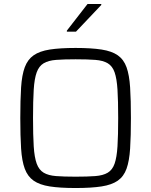

<svg xmlns="http://www.w3.org/2000/svg" viewBox="-20 -937 761 965"><path d="M360 8Q281 8 230 0Q179 -8 149 -29Q119 -50 104.5 -89Q90 -128 86 -190.5Q82 -253 82 -344Q82 -435 86 -497.5Q90 -560 104.5 -599Q119 -638 149 -659Q179 -680 230 -688Q281 -696 360 -696Q439 -696 490.5 -688Q542 -680 572 -659Q602 -638 616 -599Q630 -560 634 -497.5Q638 -435 638 -344Q638 -253 634 -190.5Q630 -128 616 -89Q602 -50 572 -29Q542 -8 490.5 0Q439 8 360 8ZM360 -49Q420 -49 459 -52Q498 -55 521.5 -69Q545 -83 556 -114.5Q567 -146 570.5 -201.5Q574 -257 574 -344Q574 -431 570.5 -486.5Q567 -542 556 -573.5Q545 -605 521.5 -619Q498 -633 459 -636Q420 -639 360 -639Q301 -639 262 -636Q223 -633 199.5 -619Q176 -605 164.5 -573.5Q153 -542 149.5 -486.5Q146 -431 146 -344Q146 -257 149.5 -201.5Q153 -146 164.5 -114.5Q176 -83 199.5 -69Q223 -55 262 -52Q301 -49 360 -49ZM316 -778V-783L420 -917H489V-912L362 -778Z"/></svg>

Font: Saira Light
Style: Regular
Weight: 300
Designer: Hector Gatti with collaboration of the Omnibus-Type team
Foundry: Omnibus-Type
Version: Version 1.100; ttfautohint (v1.8.3)